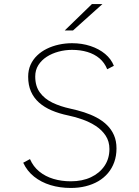

<svg xmlns="http://www.w3.org/2000/svg" viewBox="-20 -920 690 951"><path d="M331 11Q276.5 11 230 -3.2Q183.5 -17.5 148.8 -45.2Q114 -73 95 -114L128.5 -132Q144.5 -95 174.5 -70.5Q204.5 -46 244.5 -34Q284.5 -22 331 -22Q387.5 -22 430.5 -42.2Q473.5 -62.5 497.8 -98.5Q522 -134.5 522 -182Q522 -219.5 503.5 -247.8Q485 -276 454.8 -295.8Q424.5 -315.5 388.8 -328.2Q353 -341 318.5 -348Q272.5 -357.5 235.8 -373.2Q199 -389 173 -412.2Q147 -435.5 133.2 -467.2Q119.5 -499 119.5 -540Q119.5 -572.5 131.2 -598.8Q143 -625 163.8 -645Q184.5 -665 212 -678.5Q239.5 -692 271.5 -699Q303.5 -706 337 -706Q386 -706 428.2 -692Q470.5 -678 500.8 -652.8Q531 -627.5 544 -594L511 -577Q498 -609.5 473 -630.8Q448 -652 413.2 -662.5Q378.5 -673 336.5 -673Q302.5 -673 270 -664.2Q237.5 -655.5 211.5 -638.8Q185.5 -622 170 -597.5Q154.5 -573 154.5 -541Q154.5 -493 177.8 -461.5Q201 -430 240.2 -411.2Q279.5 -392.5 328 -382Q363 -374.5 396.5 -363.8Q430 -353 459 -337.5Q488 -322 510 -300.5Q532 -279 544.5 -250.5Q557 -222 557 -185Q557 -148 546 -117.2Q535 -86.5 514.8 -62.5Q494.5 -38.5 466.5 -22.2Q438.5 -6 404.2 2.5Q370 11 331 11ZM341.5 -769H300.5L435.5 -900H487.5Z"/></svg>

Font: Trispace Thin Thin
Style: Regular
Weight: 250
Version: Version 1.210